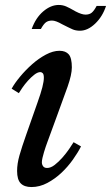

<svg xmlns="http://www.w3.org/2000/svg" viewBox="-20 -745 448 775"><path d="M131 -330Q145 -369 151 -393Q157 -417 157 -431Q157 -445 152.5 -449.5Q148 -454 143 -454Q132 -454 118.5 -443.5Q105 -433 92.5 -419Q80 -405 70 -390.5Q60 -376 56 -369L27 -387Q39 -409 61 -435.5Q83 -462 109.5 -485.5Q136 -509 165 -524.5Q194 -540 220 -540Q245 -540 257.5 -525.5Q270 -511 270 -473Q270 -444 253 -395.5Q236 -347 207 -269L170 -168Q168 -163 164.5 -152.5Q161 -142 157.5 -130.5Q154 -119 151.5 -108Q149 -97 149 -90Q149 -81 154 -74Q159 -67 170 -67Q185 -67 201 -79.5Q217 -92 232 -109Q247 -126 259 -143.5Q271 -161 277 -171L307 -154Q295 -130 274.5 -101Q254 -72 228 -47.5Q202 -23 171 -6.5Q140 10 107 10Q78 10 63.5 -5Q49 -20 49 -55Q49 -84 58.5 -117.5Q68 -151 86 -202ZM108 -628Q124 -673 154.5 -699Q185 -725 217 -725Q233 -725 247 -719Q259 -714 285 -699Q310 -686 325 -686Q341 -686 350.5 -694Q360 -702 370 -721H408Q394 -678 364 -649.5Q334 -621 303 -621Q285 -621 272 -627Q265 -630 255 -635Q245 -640 231 -647Q205 -662 190 -662Q175 -662 165.5 -655Q156 -648 145 -628Z"/></svg>

Font: SVN-Libre Baskerville
Style: Italic
Weight: 400
Italic angle: -14°
Designer: Pablo Impallari, Rodrigo Fuenzalida
Foundry: Pablo Impallari, Rodrigo Fuenzalida
Version: Version 1.000; ttfautohint (v1.8.4)